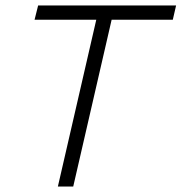

<svg xmlns="http://www.w3.org/2000/svg" viewBox="-20 -680 662 700"><path d="M622 -660 610 -608H387L247 0H191L331 -608H106L119 -660Z"/></svg>

Font: Kantumruy Pro Light
Style: Italic
Weight: 300
Italic angle: -13°
Version: Version 1.002